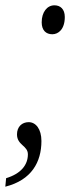

<svg xmlns="http://www.w3.org/2000/svg" viewBox="-48 -561 273 723"><path d="M149 -432C172 -432 196 -451 196 -497C196 -527 179 -541 157 -541C129 -541 109 -515 109 -477C109 -447 125 -432 149 -432ZM-28 142C71 117 108 49 108 -30C108 -75 87 -101 60 -101C35 -101 16 -84 16 -55C16 -14 57 -13 57 20C57 60 31 93 -25 110Z"/></svg>

Font: Noto Serif Tamil ExtraCondensed Light
Style: Italic
Weight: 300
Width: 2
Italic angle: -12°
Designer: Indian Type Foundry, Tom Grace, and the Monotype Design Team
Foundry: Monotype Imaging Inc.
Version: Version 2.003